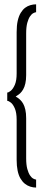

<svg xmlns="http://www.w3.org/2000/svg" viewBox="-20 -719 211 888"><path d="M147 148.5V111.5Q142.5 111.5 134.2 107.2Q126 103 118.8 92.2Q111.5 81.5 106.2 62.2Q101 43 101 13V-172Q101 -195.5 97.2 -211.8Q93.5 -228 87.5 -238.8Q81.5 -249.5 74.5 -256.2Q67.5 -263 61.8 -266.8Q56 -270.5 52.5 -272.5Q56 -275.5 61.8 -278.8Q67.5 -282 74.2 -288.5Q81 -295 87.2 -305.8Q93.5 -316.5 97.2 -332.8Q101 -349 101 -371.5V-564Q101 -594.5 106.2 -613.5Q111.5 -632.5 118.8 -643.2Q126 -654 134.2 -658.2Q142.5 -662.5 147 -662.5V-699Q134 -699 120.8 -695.2Q107.5 -691.5 96.2 -683Q85 -674.5 76 -659.8Q67 -645 62 -623.2Q57 -601.5 57 -570.5V-379Q57 -346.5 48.8 -327.2Q40.5 -308 30.2 -299.5Q20 -291 13.5 -291V-252.5Q20 -252.5 30.2 -244.5Q40.5 -236.5 48.8 -217Q57 -197.5 57 -165V20Q57 48.5 61.5 70.2Q66 92 74.8 106.8Q83.5 121.5 95 130.8Q106.5 140 120 144.2Q133.5 148.5 147 148.5Z"/></svg>

Font: Anybody ExtraCondensed Light
Style: Regular
Weight: 300
Width: 2
Version: Version 1.113;gftools[0.9.25]